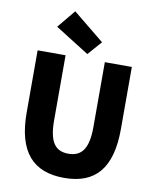

<svg xmlns="http://www.w3.org/2000/svg" viewBox="-108 -1109 979 1204"><g transform="rotate(10 381.5 -506.5)"><path d="M393 -776 471 -865 272 -1027 177 -912ZM384 14C582 14 682 -99 682 -350V-745H510V-331C510 -190 465 -140 384 -140C302 -140 260 -190 260 -331V-745H82V-350C82 -99 185 14 384 14Z"/></g></svg>

Font: Noto Sans JP Black
Style: Regular
Weight: 900
Designer: Ryoko NISHIZUKA  (kana, bopomofo & ideographs); Paul D. Hunt (Latin, Greek & Cyrillic); Sandoll Communications , Soo-you
Foundry: Adobe
Version: Version 2.002;hotconv 1.0.116;makeotfexe 2.5.65601